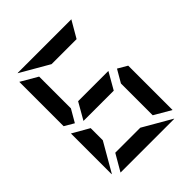

<svg xmlns="http://www.w3.org/2000/svg" viewBox="-262 -1170 1341 1341"><g transform="rotate(-45 408.0 -500.0)"><path d="M99 -438 223 -367V-247L100 -34Q100 -35 99.5 -37.5Q99 -40 99 -41ZM647 -531 717 -490V-52L593 -124V-438ZM522 -438H223L294 -562H593ZM169 -469 99 -510V-948L223 -876V-562ZM470 -124 683 -1Q682 -1 679.5 -0.5Q677 0 676 0H151L223 -124ZM346 -876 133 -999Q134 -999 136.5 -999.5Q139 -1000 140 -1000H665L593 -876Z"/></g></svg>

Font: DSEG7 Modern Mini
Style: Bold
Weight: 700
Designer: Keshikan(Twitter:@keshinomi_88pro)
Version: Version 0.46